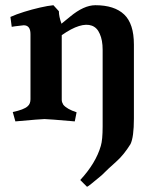

<svg xmlns="http://www.w3.org/2000/svg" viewBox="-20 -457 613 737"><path d="M374 28V-266Q374 -303 363 -327Q353 -351 332.5 -358.5Q312 -366 283 -357Q254 -348 217 -322V-74Q217 -69 218.5 -64.5Q220 -60 223 -55Q237 -38 274 -26L267 9Q164 0 151 0Q138 0 39 9L29 -27Q72 -36 86 -49Q92 -54 94.5 -61Q97 -68 97 -76V-326Q97 -360 71 -360Q63 -359 54 -358Q45 -357 37 -356L25 -354L20 -392Q42 -402 72.5 -411.5Q103 -421 133.5 -428Q164 -435 185 -437L206 -414Q206 -394 216 -366L249 -393Q302 -437 346 -437Q419 -437 456.5 -401.5Q494 -366 494 -286V-2Q494 69 481 96Q455 138 425.5 164Q396 190 370 216Q318 260 314 260L288 234Q348 169 367 103Q374 80 374 28Z"/></svg>

Font: Buenard
Style: Regular
Weight: 400
Version: Version 2.000